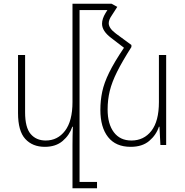

<svg xmlns="http://www.w3.org/2000/svg" viewBox="-20 -780 995 1033"><path d="M408 199H502V233H370V0Q370 -26 370.5 -49.5Q371 -73 372 -98H369Q354 -53 317 -21.5Q280 10 221 10Q155 10 116 -32.5Q77 -75 77 -172V-484H115V-176Q115 -94 145 -59Q175 -24 226 -24Q290 -24 330 -76.5Q370 -129 370 -231V-760H580L611 -743L582 -698Q565 -674 565 -655Q565 -628 604 -599L687 -538V-527Q638 -450 610 -394Q582 -338 570.5 -290.5Q559 -243 559 -191Q559 -113 592.5 -68.5Q626 -24 687 -24Q754 -24 794.5 -76Q835 -128 835 -231V-484H874V0H843L838 -98H835Q820 -53 782.5 -21.5Q745 10 683 10Q603 10 561.5 -42.5Q520 -95 520 -189Q520 -239 530 -286.5Q540 -334 567.5 -390Q595 -446 647 -523L578 -576Q529 -613 529 -652Q529 -679 548 -710L558 -726H408Z"/></svg>

Font: Noto Sans Armenian SemiCondensed ExtraLight
Style: Regular
Weight: 200
Width: 4
Designer: Monotype Design Team
Foundry: Monotype Imaging Inc.
Version: Version 2.008; ttfautohint (v1.8.4.7-5d5b)